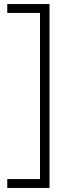

<svg xmlns="http://www.w3.org/2000/svg" viewBox="-20 -750 347 950"><path d="M16 180V136H178V-686H16V-730H225V180Z"/></svg>

Font: MuseoModerno Thin ExtraLight
Style: Regular
Weight: 250
Version: Version 1.002